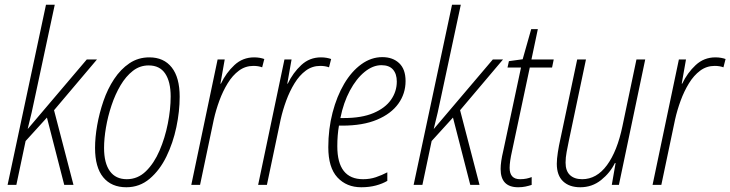

<svg xmlns="http://www.w3.org/2000/svg" viewBox="-20 -780 3081 810"><path d="M12 0 174 -760H211L129 -377Q121 -338 113.5 -305Q106 -272 97 -237H98L346 -529H389L208 -315L290 0H251L178 -284L88 -185L49 0Z M513 10Q450 10 415.5 -32Q381 -74 381 -156Q381 -200 390 -251.5Q399 -303 416.5 -354Q434 -405 461.5 -446.5Q489 -488 526 -513Q563 -538 610 -538Q671 -538 704.5 -495.5Q738 -453 738 -372Q738 -310 724 -243.5Q710 -177 682 -119.5Q654 -62 611.5 -26Q569 10 513 10ZM515 -24Q561 -24 595.5 -57.5Q630 -91 653 -144.5Q676 -198 688 -258.5Q700 -319 700 -373Q700 -435 677 -469.5Q654 -504 607 -504Q570 -504 540.5 -481Q511 -458 488.5 -420Q466 -382 450.5 -335.5Q435 -289 427 -242Q419 -195 419 -156Q419 -92 443.5 -58Q468 -24 515 -24Z M787 0 898 -529H928L910 -427H912Q934 -473 969 -505.5Q1004 -538 1052 -538Q1065 -538 1076 -536Q1087 -534 1095 -531L1086 -496Q1070 -502 1049 -502Q1015 -502 988 -482Q961 -462 940.5 -428.5Q920 -395 905.5 -355.5Q891 -316 882 -276L824 0Z M1069 0 1180 -529H1210L1192 -427H1194Q1216 -473 1251 -505.5Q1286 -538 1334 -538Q1347 -538 1358 -536Q1369 -534 1377 -531L1368 -496Q1352 -502 1331 -502Q1297 -502 1270 -482Q1243 -462 1222.5 -428.5Q1202 -395 1187.5 -355.5Q1173 -316 1164 -276L1106 0Z M1504 10Q1442 10 1403.5 -31.5Q1365 -73 1365 -159Q1365 -236 1383 -305Q1401 -374 1432 -426.5Q1463 -479 1504.5 -509Q1546 -539 1593 -539Q1637 -539 1664 -513.5Q1691 -488 1691 -438Q1691 -385 1660.5 -342.5Q1630 -300 1570.5 -275Q1511 -250 1424 -250H1410Q1403 -210 1403 -163Q1403 -24 1512 -24Q1541 -24 1566 -32.5Q1591 -41 1614 -53V-17Q1594 -5 1566 2.5Q1538 10 1504 10ZM1431 -282Q1506 -282 1555.5 -303Q1605 -324 1629.5 -359Q1654 -394 1654 -436Q1654 -468 1638 -486.5Q1622 -505 1589 -505Q1553 -505 1518 -476.5Q1483 -448 1456 -397.5Q1429 -347 1416 -282Z M1725 0 1887 -760H1924L1842 -377Q1834 -338 1826.5 -305Q1819 -272 1810 -237H1811L2059 -529H2102L1921 -315L2003 0H1964L1891 -284L1801 -185L1762 0Z M2166 10Q2092 10 2092 -67Q2092 -97 2103 -143L2178 -495H2121L2127 -522L2185 -530L2221 -657H2249L2222 -529H2316L2309 -495H2215L2140 -142Q2135 -120 2132.5 -102.5Q2130 -85 2130 -72Q2130 -24 2174 -24Q2189 -24 2201 -26.5Q2213 -29 2223 -33V0Q2211 4 2197 7Q2183 10 2166 10Z M2428 10Q2382 10 2355.5 -15Q2329 -40 2329 -89Q2329 -109 2333.5 -138Q2338 -167 2344 -193L2415 -529H2452L2380 -187Q2375 -163 2370.5 -139Q2366 -115 2366 -94Q2366 -59 2384.5 -41.5Q2403 -24 2436 -24Q2497 -24 2540.5 -83Q2584 -142 2606 -248L2665 -529H2702L2591 0H2561L2577 -92H2574Q2554 -51 2516 -20.5Q2478 10 2428 10Z M2733 0 2844 -529H2874L2856 -427H2858Q2880 -473 2915 -505.5Q2950 -538 2998 -538Q3011 -538 3022 -536Q3033 -534 3041 -531L3032 -496Q3016 -502 2995 -502Q2961 -502 2934 -482Q2907 -462 2886.5 -428.5Q2866 -395 2851.5 -355.5Q2837 -316 2828 -276L2770 0Z"/></svg>

Font: Noto Sans Condensed ExtraLight
Style: Italic
Weight: 200
Width: 3
Italic angle: -12°
Designer: Monotype Design Team
Foundry: Monotype Imaging Inc.
Version: Version 2.013; ttfautohint (v1.8.4.7-5d5b)